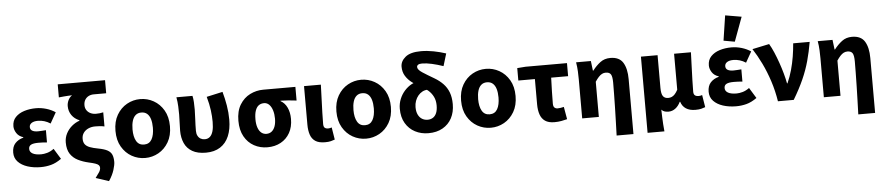

<svg xmlns="http://www.w3.org/2000/svg" viewBox="-50 -1148 7781 1689"><g transform="rotate(-5 3840.5 -303.0)"><path d="M267.8 12Q204.7 12 152.1 -4.9Q99.6 -21.9 68.3 -54.8Q37.1 -87.8 37.1 -135.8Q37.1 -188.4 64.9 -218.3Q92.6 -248.2 137.3 -259.8V-263.8Q97.5 -276.2 78.3 -306.5Q59.1 -336.7 59.1 -366.4Q59.1 -415.7 88.8 -446.8Q118.4 -477.9 166.5 -493Q214.5 -508 270.3 -508Q314.8 -508 359.9 -494.8Q404.9 -481.6 441 -457.2L387.4 -362.6Q362 -379.3 334.2 -387.7Q306.3 -396.1 278.1 -396.1Q242 -396.1 222.1 -382.9Q202.2 -369.8 202.2 -347.5Q202.2 -325 220.3 -314.4Q238.4 -303.8 270.9 -303.8Q287 -303.8 305.3 -305.3Q323.5 -306.8 341 -307.8V-199.7Q322.2 -201.7 302.2 -202.5Q282.2 -203.3 264.3 -203.3Q220.9 -203.3 200.3 -192.5Q179.8 -181.7 179.8 -156.3Q179.8 -129.6 205.8 -114.8Q231.8 -100 281.6 -100Q305.6 -100 335.2 -108.3Q364.8 -116.7 394 -138.4L451.2 -45.3Q403.5 -11.3 359.3 0.3Q315.2 12 267.8 12Z M855.1 186.9 740.2 149.2Q761.9 120.6 774.4 101.2Q786.9 81.8 786.9 62.5Q786.9 48.9 778.5 39.9Q770.2 30.9 749.3 23.5Q728.5 16.2 690.9 8Q639.9 -3.6 597.9 -24.6Q556 -45.5 530.7 -83.6Q505.5 -121.8 505.5 -184.4Q505.5 -227.3 524.2 -263.5Q542.9 -299.8 574 -326.2Q605.2 -352.6 642.4 -365.3V-369.3Q599 -386.8 574.8 -421.9Q550.5 -457 550.5 -501.9Q550.5 -527.8 562.3 -553Q574.2 -578.1 596.6 -593.8Q577.7 -593 561.2 -592.2Q544.6 -591.4 525.7 -589.6Q506.8 -587.9 479.6 -585.2V-700.6H897.5V-585.2H788.8Q761.9 -585.2 741.5 -574.4Q721.1 -563.6 709.5 -543.9Q697.9 -524.1 697.9 -496.9Q697.9 -471.7 710.5 -452.7Q723.2 -433.7 744.7 -423.4Q766.3 -413.2 792.6 -413.2Q812.2 -413.2 825.3 -414.9Q838.3 -416.7 857.1 -420.5V-295.8Q834.6 -300.5 815.4 -301.8Q796.2 -303.1 775.7 -303.1Q742.6 -303.1 715.4 -291.1Q688.3 -279.1 672.2 -256.9Q656.1 -234.6 656.1 -204.1Q656.1 -173.1 670.2 -154.9Q684.2 -136.6 712.8 -125.8Q741.3 -115 784.7 -107Q837.7 -97.3 866.2 -81.7Q894.6 -66 905.2 -40.7Q915.7 -15.5 915.7 22.6Q915.7 48.2 901.6 93.4Q887.4 138.6 855.1 186.9Z M1190.5 12Q1127.4 12 1072.6 -18.6Q1017.9 -49.3 983.9 -107.4Q949.9 -165.4 949.9 -247.9Q949.9 -330.5 983.9 -388.6Q1017.9 -446.7 1072.6 -477.4Q1127.4 -508.1 1190.5 -508.1Q1253.6 -508.1 1308.3 -477.4Q1363.1 -446.7 1397.1 -388.6Q1431.1 -330.5 1431.1 -247.9Q1431.1 -165.4 1397.1 -107.4Q1363.1 -49.3 1308.3 -18.6Q1253.6 12 1190.5 12ZM1190.5 -106.6Q1236.7 -106.6 1258.6 -145Q1280.4 -183.3 1280.4 -247.9Q1280.4 -291 1270.9 -323Q1261.3 -354.9 1241.3 -372.2Q1221.2 -389.5 1190.5 -389.5Q1159.7 -389.5 1139.7 -372.2Q1119.6 -354.9 1110.1 -323Q1100.5 -291 1100.5 -247.9Q1100.5 -183.3 1122.5 -145Q1144.4 -106.6 1190.5 -106.6Z M1726.8 12Q1652.9 12 1606.4 -14.9Q1559.8 -41.8 1538.2 -89.8Q1516.6 -137.9 1516.6 -199.6Q1516.6 -235.4 1518.6 -271.6Q1520.6 -307.7 1520.6 -343.5Q1520.6 -373.3 1518.9 -414.3Q1517.2 -455.2 1509.7 -496.1H1651.7Q1657.6 -471.1 1659.3 -439.9Q1661 -408.6 1661 -373.6Q1661 -342.8 1658 -289.8Q1655 -236.8 1655 -187.4Q1655 -160.9 1664.7 -142.8Q1674.3 -124.7 1690.5 -115.7Q1706.8 -106.6 1727.1 -106.6Q1753.5 -106.6 1771.6 -122.2Q1789.7 -137.8 1799.2 -170.1Q1808.6 -202.3 1808.6 -253.1Q1808.6 -301.1 1801.6 -355.5Q1794.6 -409.9 1775.8 -476.7L1917.9 -508.1Q1934.8 -448.7 1945.4 -385.5Q1956 -322.4 1956 -260.3Q1956 -176 1930 -114.7Q1904 -53.4 1852.7 -20.7Q1801.5 12 1726.8 12Z M2270.2 12Q2205.5 12 2152 -17.3Q2098.5 -46.6 2066.7 -103.3Q2034.9 -159.9 2034.9 -242.2Q2034.9 -328.1 2069.6 -384.5Q2104.4 -441 2159.6 -468.6Q2214.9 -496.1 2277.1 -496.1H2560.4V-375.5Q2520.1 -380.1 2489.1 -382.9Q2458.2 -385.6 2419.5 -386.4V-382.4Q2457.3 -361.9 2477.3 -318.8Q2497.4 -275.7 2497.4 -219.2Q2497.4 -147.6 2468.2 -95.9Q2439.1 -44.2 2387.8 -16.1Q2336.5 12 2270.2 12ZM2271.8 -106.6Q2298.4 -106.6 2317.5 -121.7Q2336.5 -136.7 2347 -165.1Q2357.4 -193.5 2357.4 -234Q2357.4 -273.5 2347.4 -306.1Q2337.4 -338.7 2318.5 -358.1Q2299.6 -377.5 2272.2 -377.5Q2245.6 -377.5 2226.3 -363.7Q2207 -349.9 2196.3 -320Q2185.5 -290.2 2185.5 -242.2Q2185.5 -199.3 2196.2 -168.8Q2206.8 -138.4 2226 -122.5Q2245.3 -106.6 2271.8 -106.6Z M2778 12Q2723.1 12 2692.6 -8.6Q2662 -29.2 2649.4 -66.9Q2636.7 -104.7 2636.7 -155.2V-496.1H2785.3Q2783.7 -438.1 2781.1 -373.4Q2778.6 -308.7 2776.8 -249.7Q2775.1 -190.7 2775.1 -149.2Q2775.1 -125.5 2785.6 -116Q2796 -106.6 2816.3 -106.6Q2822.5 -106.6 2831.3 -108.1Q2840.2 -109.6 2847.6 -112.6L2865.1 -4.2Q2849.1 2.1 2829.3 7Q2809.6 12 2778 12Z M3141.5 12Q3078.4 12 3023.6 -18.6Q2968.9 -49.3 2934.9 -107.4Q2900.9 -165.4 2900.9 -247.9Q2900.9 -330.5 2934.9 -388.6Q2968.9 -446.7 3023.6 -477.4Q3078.4 -508.1 3141.5 -508.1Q3204.6 -508.1 3259.3 -477.4Q3314.1 -446.7 3348.1 -388.6Q3382.1 -330.5 3382.1 -247.9Q3382.1 -165.4 3348.1 -107.4Q3314.1 -49.3 3259.3 -18.6Q3204.6 12 3141.5 12ZM3141.5 -106.6Q3187.7 -106.6 3209.6 -145Q3231.4 -183.3 3231.4 -247.9Q3231.4 -291 3221.9 -323Q3212.3 -354.9 3192.3 -372.2Q3172.2 -389.5 3141.5 -389.5Q3110.7 -389.5 3090.7 -372.2Q3070.6 -354.9 3061.1 -323Q3051.5 -291 3051.5 -247.9Q3051.5 -183.3 3073.5 -145Q3095.4 -106.6 3141.5 -106.6Z M3691.9 12Q3627.2 12 3574.2 -15.5Q3521.2 -43 3489.9 -96Q3458.6 -149 3458.6 -224Q3458.6 -269.9 3475.4 -310.7Q3492.2 -351.5 3520.5 -382.4Q3548.8 -413.4 3582.6 -431.3Q3616.4 -449.3 3650.2 -449.3L3716.8 -369.6Q3692.5 -369.6 3671 -358.3Q3649.5 -346.9 3633 -327.2Q3616.5 -307.4 3607.1 -281.5Q3597.7 -255.5 3597.7 -226Q3597.7 -186.7 3610.6 -159.9Q3623.6 -133.1 3645.6 -119.9Q3667.6 -106.6 3695.2 -106.6Q3720.9 -106.6 3741.1 -119Q3761.3 -131.3 3772.7 -157.7Q3784.1 -184.1 3784.1 -225.6Q3784.1 -269 3767.6 -302.4Q3751.1 -335.7 3723.3 -359.9Q3695.5 -384 3661.3 -400.7Q3621.9 -420.4 3586.1 -447Q3550.3 -473.6 3528.3 -509.1Q3506.3 -544.6 3506.3 -591.2Q3506.3 -640 3550.5 -676.3Q3594.8 -712.6 3687.9 -712.6Q3741.7 -712.6 3799 -701.6Q3856.3 -690.6 3907.7 -673.4L3874.6 -564.3Q3822.7 -582.1 3774.5 -592.9Q3726.3 -603.8 3687.5 -603.8Q3664.3 -603.8 3653.2 -596.3Q3642.2 -588.8 3642.2 -576.7Q3642.2 -553.4 3683 -526.7Q3723.8 -500 3784.9 -464.6Q3829.3 -438.6 3861.2 -405.4Q3893.1 -372.2 3909.8 -328.1Q3926.5 -283.9 3926.5 -224.4Q3926.5 -154.2 3898.4 -101.1Q3870.3 -48 3817.4 -18Q3764.6 12 3691.9 12Z M4242.5 12Q4179.4 12 4124.6 -18.6Q4069.9 -49.3 4035.9 -107.4Q4001.9 -165.4 4001.9 -247.9Q4001.9 -330.5 4035.9 -388.6Q4069.9 -446.7 4124.6 -477.4Q4179.4 -508.1 4242.5 -508.1Q4305.6 -508.1 4360.3 -477.4Q4415.1 -446.7 4449.1 -388.6Q4483.1 -330.5 4483.1 -247.9Q4483.1 -165.4 4449.1 -107.4Q4415.1 -49.3 4360.3 -18.6Q4305.6 12 4242.5 12ZM4242.5 -106.6Q4288.7 -106.6 4310.6 -145Q4332.4 -183.3 4332.4 -247.9Q4332.4 -291 4322.9 -323Q4313.3 -354.9 4293.3 -372.2Q4273.2 -389.5 4242.5 -389.5Q4211.7 -389.5 4191.7 -372.2Q4171.6 -354.9 4162.1 -323Q4152.5 -291 4152.5 -247.9Q4152.5 -183.3 4174.5 -145Q4196.4 -106.6 4242.5 -106.6Z M4804.2 12Q4752 12 4721.8 -8.9Q4691.5 -29.7 4678.4 -68Q4665.3 -106.3 4665.3 -157.7V-380.8H4519V-490.5L4593.2 -496.1H4958.7V-380.8H4809Q4806.4 -316.7 4805.1 -256.4Q4803.7 -196 4803.7 -151.7Q4803.7 -126.7 4814.6 -116.7Q4825.4 -106.6 4842.5 -106.6Q4855.9 -106.6 4868.6 -108.7Q4881.2 -110.8 4897.6 -114.6L4916.8 -4.6Q4893.3 1.7 4864.9 6.9Q4836.5 12 4804.2 12Z M5338.3 176.7Q5340.1 118.4 5342.2 54.6Q5344.4 -9.2 5345.6 -71.9Q5346.9 -134.5 5347.7 -190.5Q5348.5 -246.5 5348.5 -289.2Q5348.5 -342.8 5335.9 -362.9Q5323.3 -382.9 5290.4 -382.9Q5272.9 -382.9 5257.6 -375Q5242.3 -367.1 5227.6 -351.1Q5212.9 -335.2 5196.7 -310.8V0H5049.7V-343.5Q5049.7 -373.3 5048 -414.3Q5046.2 -455.2 5039.1 -496.1H5169.6L5180.2 -410.1H5183.9Q5216 -452 5253.1 -480Q5290.1 -508.1 5341.8 -508.1Q5421.3 -508.1 5454.1 -454.6Q5486.9 -401 5486.9 -308V176.7Z M5611.7 176.7V-496.1H5758.7V-207Q5758.7 -154.6 5773.6 -133.9Q5788.4 -113.2 5819.6 -113.2Q5836.5 -113.2 5851 -119.5Q5865.5 -125.8 5878.6 -140.1Q5891.8 -154.5 5904.5 -178.5V-496.1H6053.2Q6051.5 -438.1 6048.9 -373.4Q6046.4 -308.7 6044.7 -249.7Q6042.9 -190.7 6042.9 -149.2Q6042.9 -125.5 6055 -116Q6067.2 -106.6 6087.4 -106.6Q6093.6 -106.6 6102.5 -108.1Q6111.3 -109.6 6118.7 -112.6L6136.2 -4.2Q6120.2 2.1 6100.5 7Q6080.7 12 6049.1 12Q5998 12 5965.6 -9.2Q5933.2 -30.4 5921 -70.6H5917.3Q5899.2 -33.1 5871.9 -13Q5844.7 7.1 5812.1 7.1Q5794.5 7.1 5778.5 2.7Q5762.5 -1.6 5749.7 -16.1Q5750.6 20.3 5751.8 51.4Q5753 82.6 5754.9 112.4Q5756.7 142.3 5760.3 176.7Z M6408.8 12Q6345.7 12 6293.1 -4.9Q6240.6 -21.9 6209.3 -54.8Q6178.1 -87.8 6178.1 -135.8Q6178.1 -188.4 6205.9 -218.3Q6233.6 -248.2 6278.3 -259.8V-263.8Q6238.5 -276.2 6219.3 -306.5Q6200.1 -336.7 6200.1 -366.4Q6200.1 -415.7 6229.8 -446.8Q6259.4 -477.9 6307.5 -493Q6355.5 -508 6411.3 -508Q6455.8 -508 6500.9 -494.8Q6545.9 -481.6 6582 -457.2L6528.4 -362.6Q6503 -379.3 6475.2 -387.7Q6447.3 -396.1 6419.1 -396.1Q6383 -396.1 6363.1 -382.9Q6343.2 -369.8 6343.2 -347.5Q6343.2 -325 6361.3 -314.4Q6379.4 -303.8 6411.9 -303.8Q6428 -303.8 6446.3 -305.3Q6464.5 -306.8 6482 -307.8V-199.7Q6463.2 -201.7 6443.2 -202.5Q6423.2 -203.3 6405.3 -203.3Q6361.9 -203.3 6341.3 -192.5Q6320.8 -181.7 6320.8 -156.3Q6320.8 -129.6 6346.8 -114.8Q6372.8 -100 6422.6 -100Q6446.6 -100 6476.2 -108.3Q6505.8 -116.7 6535 -138.4L6592.2 -45.3Q6544.5 -11.3 6500.3 0.3Q6456.2 12 6408.8 12ZM6446 -555.1 6347.8 -572.6 6381.3 -793.2 6524.8 -768.7Z M6778.2 0Q6763.8 -91.9 6735.8 -178.4Q6707.8 -264.8 6671.2 -340.3Q6634.5 -415.8 6594.8 -476.4L6744.8 -508.1Q6764.7 -475 6784 -429.8Q6803.2 -384.6 6820.5 -335.1Q6837.9 -285.5 6851.1 -237.5Q6864.3 -189.5 6871.6 -149.8H6875.6Q6900.5 -206.1 6916.6 -264Q6932.7 -321.9 6942.2 -380.4Q6951.7 -439 6956.2 -496.1H7101.9Q7086.8 -408.4 7065.2 -329.8Q7043.6 -251.2 7008.1 -171.4Q6972.6 -91.7 6917.7 0Z M7472.3 176.7Q7474.1 118.4 7476.2 54.6Q7478.4 -9.2 7479.6 -71.9Q7480.9 -134.5 7481.7 -190.5Q7482.5 -246.5 7482.5 -289.2Q7482.5 -342.8 7469.9 -362.9Q7457.3 -382.9 7424.4 -382.9Q7406.9 -382.9 7391.6 -375Q7376.3 -367.1 7361.6 -351.1Q7346.9 -335.2 7330.7 -310.8V0H7183.7V-343.5Q7183.7 -373.3 7182 -414.3Q7180.2 -455.2 7173.1 -496.1H7303.6L7314.2 -410.1H7317.9Q7350 -452 7387.1 -480Q7424.1 -508.1 7475.8 -508.1Q7555.3 -508.1 7588.1 -454.6Q7620.9 -401 7620.9 -308V176.7Z"/></g></svg>

Font: Source Sans Variable
Style: Regular
Weight: 200
Designer: Paul D. Hunt
Foundry: Adobe Systems Incorporated
Version: Version 3.006;hotconv 1.0.111;makeotfexe 2.5.65597